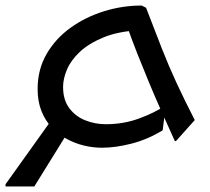

<svg xmlns="http://www.w3.org/2000/svg" viewBox="-40 -506 760 694"><path d="M213 -40 84 168H-20V160L158 -89ZM488 -478Q519 -397 544.5 -332Q570 -267 598.5 -205.5Q627 -144 664 -72L596 4H592Q568 -49 544.5 -101.5Q521 -154 499 -207Q477 -260 456 -313Q435 -366 417 -418L466 -397Q388 -393 334.5 -371Q281 -349 248.5 -318.5Q216 -288 202 -254.5Q188 -221 188 -192Q188 -145 210.5 -115Q233 -85 268.5 -71Q304 -57 342 -57Q407 -57 463.5 -78Q520 -99 555 -123L558 -115L548 -35Q494 -2 436 13Q378 28 328 28Q296 28 263 20Q230 12 200 -4.5Q170 -21 146.5 -46Q123 -71 109.5 -105.5Q96 -140 96 -184Q96 -255 128.5 -311Q161 -367 215.5 -406Q270 -445 336.5 -465.5Q403 -486 472 -486Z"/></svg>

Font: Kufam
Style: Italic
Weight: 400
Italic angle: -11°
Designer: Artur Schmal
Foundry: Original Type
Version: Version 1.301; ttfautohint (v1.8.3)